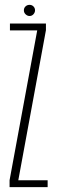

<svg xmlns="http://www.w3.org/2000/svg" viewBox="-20 -772 244 792"><path d="M19.5 0H176.5V-28.5H55.5L169.5 -647.5V-675H21V-646.5H133.5L19.5 -28.5ZM102 -706Q111.5 -706 118 -713.2Q124.5 -720.5 124.5 -729.5Q124.5 -739 118 -745.5Q111.5 -752 102 -752Q92 -752 85.2 -745.5Q78.5 -739 78.5 -729.5Q78.5 -719.5 85.8 -712.8Q93 -706 102 -706Z"/></svg>

Font: Anybody ExtraCondensed ExtraLight
Style: Regular
Weight: 250
Width: 2
Version: Version 1.113;gftools[0.9.25]